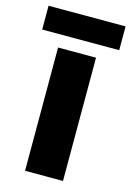

<svg xmlns="http://www.w3.org/2000/svg" viewBox="-126 -769 565 826"><g transform="rotate(15 156.5 -356.0)"><path d="M240 0H71V-549H240ZM328 -712V-606H-15V-712Z"/></g></svg>

Font: Noto Sans Georgian ExtraBold
Style: Regular
Weight: 800
Designer: Monotype Design Team, Akaki Razmadze
Foundry: Google LLC
Version: Version 2.005; ttfautohint (v1.8.4.7-5d5b)